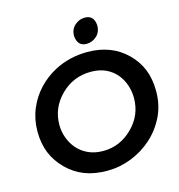

<svg xmlns="http://www.w3.org/2000/svg" viewBox="-130 -1026 1075 1151"><g transform="rotate(-15 407.5 -451.0)"><path d="M471 -757Q416 -757 410 -821Q410 -863 437.5 -887.5Q465 -912 500 -912Q557 -912 561 -848Q561 -806 533.5 -781.5Q506 -757 471 -757ZM395 10Q315.5 10 254.5 -13.8Q193.5 -37.5 146 -85Q98.5 -132.5 74.2 -191.2Q50 -250 50 -325Q50 -400.5 77 -465Q104 -529.5 150.5 -579Q197 -628.5 257 -660Q350 -709 461 -709Q611 -709 705.5 -615.5Q752.5 -569.5 776.2 -510.8Q800 -452 800 -375Q800 -290.5 765.8 -220Q731.5 -149.5 674 -98Q616.5 -46.5 544 -18.2Q471.5 10 395 10ZM402 -111Q506 -111 583.5 -187.5Q661 -264 661 -371Q661 -411.5 648 -450.5Q635 -489.5 609 -520.8Q583 -552 543.5 -570.5Q504 -589 451 -589Q341 -589 264 -512Q187 -435 187 -330Q187 -289.5 200.8 -250.5Q214.5 -211.5 241.5 -180Q268.5 -148.5 308.8 -129.8Q349 -111 402 -111Z"/></g></svg>

Font: Argentum Sans Medium
Style: Italic
Weight: 500
Italic angle: -11°
Designer: Julieta Ulanovsky (font), Cristiano Sobral (main changes and remaster)
Foundry: Julieta Ulanovsky (font), Cristiano Sobral (main changes and remaster)
Version: Version 2.007;June 15, 2022;FontCreator 14.0.0.2814 64-bit; 